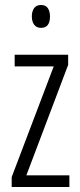

<svg xmlns="http://www.w3.org/2000/svg" viewBox="-20 -752 321 772"><path d="M259 0H27V-40L196 -485H39V-532H254V-491L86 -47H259ZM145 -732Q164 -732 172.5 -719Q181 -706 181 -686Q181 -640 145 -640Q127 -640 117.5 -652.5Q108 -665 108 -686Q108 -706 117 -719Q126 -732 145 -732Z"/></svg>

Font: Noto Sans Tamil ExtraCondensed Light
Style: Regular
Weight: 300
Width: 2
Designer: Jelle Bosma - Monotype Design Team
Foundry: Monotype Imaging Inc.
Version: Version 2.004; ttfautohint (v1.8.4.7-5d5b)